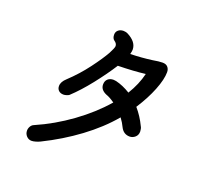

<svg xmlns="http://www.w3.org/2000/svg" viewBox="-134 -953 1268 1155"><g transform="rotate(20 500.0 -375.5)"><path d="M762 -278Q766 -272 768 -262.5Q770 -253 770 -246Q770 -223 754.5 -209.5Q739 -196 720 -196Q680 -196 661 -235Q650 -259 630 -286Q556 -198 452 -121Q348 -44 228 15Q216 21 200.5 25.5Q185 30 174 30Q155 30 141.5 15.5Q128 1 128 -19Q128 -33 135.5 -46Q143 -59 156 -64Q271 -114 376.5 -190.5Q482 -267 558 -355Q525 -378 503 -385Q463 -402 463 -436Q463 -459 477 -471.5Q491 -484 513 -484Q518 -484 530 -482Q576 -471 623 -442Q666 -512 683 -583Q610 -574 508 -572Q466 -506 408 -432.5Q350 -359 295 -308Q290 -304 279 -300.5Q268 -297 260 -297Q240 -297 228.5 -308Q217 -319 217 -337Q217 -364 246 -390Q309 -449 359.5 -516.5Q410 -584 435 -629Q442 -642 448.5 -657Q455 -672 455 -678Q455 -695 437 -707Q423 -717 423 -741Q423 -759 436 -770Q449 -781 469 -781Q475 -781 482.5 -779.5Q490 -778 496 -775Q559 -743 559 -693Q559 -684 554 -664Q627 -666 693 -675Q732 -682 755 -682Q776 -682 787 -671Q800 -658 800 -637Q800 -591 772.5 -521.5Q745 -452 697 -378Q736 -333 762 -278Z"/></g></svg>

Font: Tsukimi Rounded SemiBold
Style: Regular
Weight: 600
Designer: Takashi Funayama
Foundry: Takashi Funayama
Version: Version 1.032; ttfautohint (v1.8.3)